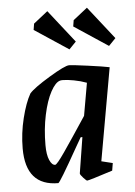

<svg xmlns="http://www.w3.org/2000/svg" viewBox="-51 -719 539 768"><g transform="rotate(-5 218.5 -335.5)"><path d="M331 -63 376 -52 371 -22Q275 9 268 9Q265 9 253 -4Q241 -17 241 -22L264 -166H257L234 -126Q158 9 152 9Q22 9 22 -141Q22 -202 37 -262.5Q52 -323 72 -358Q90 -379 154.5 -418Q219 -457 236 -457Q249 -457 311.5 -448.5Q374 -440 397 -435ZM278 -250 301 -381Q277 -390 250 -395Q223 -400 206 -400Q198 -400 195 -399Q176 -394 157 -359Q138 -324 126 -267.5Q114 -211 114 -147Q114 -108 123.5 -86.5Q133 -65 146 -65Q153 -65 185.5 -112Q218 -159 278 -250ZM107 -610 111 -635 168 -680 271 -549 243 -520ZM266 -610 270 -635 327 -680 430 -549 402 -520Z"/></g></svg>

Font: Grenze
Style: Italic
Weight: 400
Italic angle: -10°
Designer: Renata Polastri
Foundry: Omnibus-Type
Version: Version 1.002; ttfautohint (v1.8)